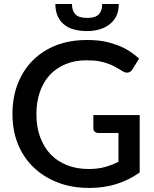

<svg xmlns="http://www.w3.org/2000/svg" viewBox="-20 -927 768 955"><path d="M444.3 -354.5H674.8V-69.3Q567.4 7.8 424.8 7.8Q335.9 7.8 267.1 -19.5Q196.8 -46.4 146 -95.7Q95.7 -144.5 68.8 -211.4Q42 -278.3 42 -359.9Q42 -442.4 67.9 -509.3Q94.7 -578.1 142.6 -626Q191.4 -674.8 259.3 -701.7Q327.1 -728 413.6 -728Q458.5 -728 494.6 -721.7Q527.3 -715.8 563.5 -702.6Q595.2 -690.9 622.6 -673.3Q652.3 -653.8 671.9 -635.7L638.7 -582Q630.4 -569.3 618.2 -566.4Q605 -563.5 590.8 -572.3Q585.4 -575.2 575.2 -581.5Q564.9 -587.9 560.5 -590.3Q540 -602.1 522.9 -608.4Q498.5 -617.7 474.6 -622.1Q448.2 -627 409.7 -627Q351.6 -627 307.1 -608.4Q259.8 -588.4 228.5 -555.2Q195.8 -519.5 178.7 -470.7Q161.1 -420.9 161.1 -359.9Q161.1 -294.4 179.7 -245.1Q198.7 -193.8 231.9 -159.2Q265.6 -124 314.5 -105Q361.3 -86.4 421.9 -86.4Q465.3 -86.4 501.5 -96.2Q538.6 -106.4 569.3 -122.6V-265.6H469.2Q457.5 -265.6 451.2 -272Q444.3 -277.8 444.3 -288.1ZM413.6 -772.5Q376.5 -772.5 348.1 -780.3Q317.9 -788.6 297.9 -805.7Q277.3 -822.3 266.6 -847.7Q255.4 -873 255.4 -907.2H337.9Q337.9 -874.5 354.5 -856.4Q371.1 -837.9 413.6 -837.9Q455.6 -837.9 472.2 -856.4Q488.3 -874 488.3 -907.2H570.8Q570.8 -875 560.1 -850.6Q549.8 -826.7 528.3 -808.6Q507.3 -791 479 -782.2Q448.7 -772.5 413.6 -772.5Z"/></svg>

Font: Lato-SemiBold
Style: Regular
Weight: 500
Designer: Lukasz Dziedzic with Adam Twardoch and Botio Nikoltchev
Foundry: tyPoland Lukasz Dziedzic
Version: ""